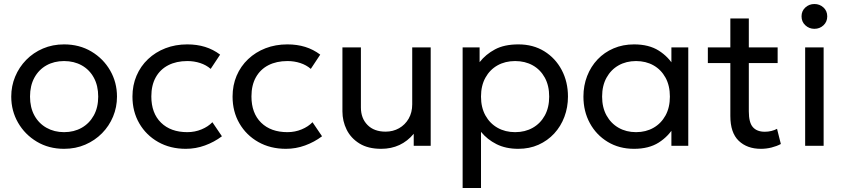

<svg xmlns="http://www.w3.org/2000/svg" viewBox="-20 -726 4200 956"><path d="M299 15Q223 15 163.5 -20.5Q104 -56 70 -115Q36 -174 36 -245Q36 -297.5 55.5 -344.5Q75 -391.5 110.5 -427.8Q146 -464 194 -484.5Q242 -505 299 -505Q375.5 -505 435 -469.5Q494.5 -434 528.5 -375Q562.5 -316 562.5 -245Q562.5 -192.5 543 -145.5Q523.5 -98.5 488 -62.5Q452.5 -26.5 404.5 -5.8Q356.5 15 299 15ZM299 -68Q348.5 -68 386.8 -89.8Q425 -111.5 447 -151.2Q469 -191 469 -245Q469 -299.5 447.2 -339.2Q425.5 -379 387 -400.5Q348.5 -422 299 -422Q249.5 -422 211.2 -400.5Q173 -379 151.2 -339.2Q129.5 -299.5 129.5 -245Q129.5 -191 151.2 -151.2Q173 -111.5 211.5 -89.8Q250 -68 299 -68Z M905 15Q827.5 15 767.5 -19Q707.5 -53 673.5 -111.8Q639.5 -170.5 639.5 -245Q639.5 -301.5 659.8 -349Q680 -396.5 717 -431.5Q754 -466.5 803.8 -485.8Q853.5 -505 912.5 -505Q960.5 -505 1001 -492.5Q1041.5 -480 1076 -454L1029 -383Q1006.5 -402.5 976.5 -412.2Q946.5 -422 913 -422Q858 -422 817.8 -401.2Q777.5 -380.5 755.5 -341Q733.5 -301.5 733.5 -246Q733.5 -162.5 781.8 -115.2Q830 -68 912.5 -68Q950.5 -68 983.5 -81.8Q1016.5 -95.5 1037.5 -117.5L1085 -47.5Q1046.5 -18.5 1000.5 -1.8Q954.5 15 905 15Z M1403.5 15Q1326 15 1266 -19Q1206 -53 1172 -111.8Q1138 -170.5 1138 -245Q1138 -301.5 1158.2 -349Q1178.5 -396.5 1215.5 -431.5Q1252.5 -466.5 1302.2 -485.8Q1352 -505 1411 -505Q1459 -505 1499.5 -492.5Q1540 -480 1574.5 -454L1527.5 -383Q1505 -402.5 1475 -412.2Q1445 -422 1411.5 -422Q1356.5 -422 1316.2 -401.2Q1276 -380.5 1254 -341Q1232 -301.5 1232 -246Q1232 -162.5 1280.2 -115.2Q1328.5 -68 1411 -68Q1449 -68 1482 -81.8Q1515 -95.5 1536 -117.5L1583.5 -47.5Q1545 -18.5 1499 -1.8Q1453 15 1403.5 15Z M1878 15Q1812.5 15 1769.8 -11.5Q1727 -38 1706 -80.5Q1685 -123 1685 -171.5V-490H1777V-191Q1777 -137 1809.8 -103.8Q1842.5 -70.5 1900 -70.5Q1937 -70.5 1967 -87.5Q1997 -104.5 2014.8 -135.2Q2032.5 -166 2032.5 -206.5V-490H2124.5V0H2040V-60Q2009.5 -23 1968.8 -4Q1928 15 1878 15Z M2283.5 210V-490H2368V-416.5Q2398.5 -455.5 2444.8 -480.2Q2491 -505 2561.5 -505Q2634.5 -505 2690 -470.8Q2745.5 -436.5 2776.8 -377.5Q2808 -318.5 2808 -245Q2808 -191.5 2790.2 -144.2Q2772.5 -97 2739.5 -61.2Q2706.5 -25.5 2661.2 -5.2Q2616 15 2560.5 15Q2498.5 15 2452.2 -8.2Q2406 -31.5 2375 -69.5V210ZM2545 -68Q2594.5 -68 2632.8 -89.8Q2671 -111.5 2692.8 -151.2Q2714.5 -191 2714.5 -245Q2714.5 -299.5 2692.8 -339.2Q2671 -379 2632.8 -400.5Q2594.5 -422 2545 -422Q2495.5 -422 2457.2 -400.5Q2419 -379 2397 -339.2Q2375 -299.5 2375 -245Q2375 -191 2397 -151.2Q2419 -111.5 2457.2 -89.8Q2495.5 -68 2545 -68Z M3137 15Q3063 15 3006 -19.5Q2949 -54 2917 -112.8Q2885 -171.5 2885 -245Q2885 -300 2903.5 -347.5Q2922 -395 2955.5 -430.2Q2989 -465.5 3035.2 -485.2Q3081.5 -505 3137 -505Q3211 -505 3260 -474Q3309 -443 3336.5 -395L3323 -375V-490H3407V0H3323V-115L3336.5 -95.5Q3309 -47.5 3260 -16.2Q3211 15 3137 15ZM3147 -68Q3196 -68 3234 -89.8Q3272 -111.5 3293.8 -151.2Q3315.5 -191 3315.5 -245Q3315.5 -299.5 3293.8 -339.2Q3272 -379 3234 -400.5Q3196 -422 3147 -422Q3098 -422 3060 -400.5Q3022 -379 3000 -339.2Q2978 -299.5 2978 -245Q2978 -191 3000 -151.2Q3022 -111.5 3060 -89.8Q3098 -68 3147 -68Z M3768.5 15Q3700 15 3658.2 -25Q3616.5 -65 3616.5 -148.5V-634H3708.5V-490H3852V-412H3708.5V-171.5Q3708.5 -115.5 3728.8 -92.8Q3749 -70 3788 -70Q3805.5 -70 3821.2 -74Q3837 -78 3849 -84.5L3868 -9Q3847.5 2 3821.5 8.5Q3795.5 15 3768.5 15ZM3504.5 -412V-490H3630.5V-412Z M3989 0V-490H4081V0ZM4035 -582.5Q4009 -582.5 3990 -600Q3971 -617.5 3971 -644.5Q3971 -671.5 3990 -688.8Q4009 -706 4035 -706Q4061.5 -706 4080.2 -688.8Q4099 -671.5 4099 -644.5Q4099 -617.5 4080.2 -600Q4061.5 -582.5 4035 -582.5Z"/></svg>

Font: Geologica Cursive Light
Style: Regular
Weight: 300
Designer: Sindre Bremnes, Frode Helland
Foundry: Monokrom Skriftforlag AS
Version: Version 1.010;gftools[0.9.28]